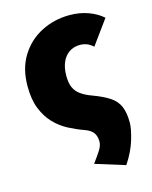

<svg xmlns="http://www.w3.org/2000/svg" viewBox="-107 -583 667 842"><g transform="rotate(-15 226.0 -162.0)"><path d="M361 188 226 146Q246 119 260 97.5Q274 76 274 58Q274 32 262 16.5Q250 1 224 -8Q190 -20 155.5 -38Q121 -56 93.5 -84.5Q66 -113 49 -155Q32 -197 32 -258Q32 -338 67.5 -395Q103 -452 162 -482Q221 -512 290 -512Q336 -512 374.5 -498Q413 -484 440 -460L360 -350Q344 -364 330 -369Q316 -374 302 -374Q272 -374 251 -359.5Q230 -345 219 -319Q208 -293 208 -258Q208 -226 217 -205.5Q226 -185 245 -171Q264 -157 294 -146Q343 -128 371.5 -109Q400 -90 412 -61.5Q424 -33 424 12Q424 39 409.5 88Q395 137 361 188Z"/></g></svg>

Font: Source Sans 3 Black
Style: Regular
Weight: 900
Designer: Paul D. Hunt
Foundry: Adobe
Version: Version 3.046;hotconv 1.0.118;makeotfexe 2.5.65603